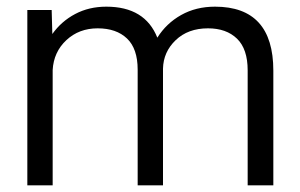

<svg xmlns="http://www.w3.org/2000/svg" viewBox="-20 -556 900 576"><path d="M62 -526H135L137 -454Q164 -492 205.5 -514Q247 -536 299 -536Q415 -536 452 -443Q479 -486 523.5 -511Q568 -536 625 -536Q800 -536 800 -344V0H723V-345Q723 -409 691 -440Q659 -471 604 -471Q544 -471 507 -435.5Q470 -400 469 -350V0H393V-347Q393 -410 361 -440.5Q329 -471 273 -471Q217 -471 179 -435.5Q141 -400 138 -346V0H62Z"/></svg>

Font: Freesentation 4 Regular
Style: Regular
Weight: 400
Designer: glyphs from Roboto by Christian Robertson / Hangul glyphs from Noto Sans CJK(Source Han Sans) by Jang Soo-young and Kang
Foundry: PT&
Version: Version 2.001